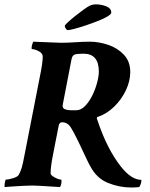

<svg xmlns="http://www.w3.org/2000/svg" viewBox="-33 -833 670 859"><path d="M554.7 5.9Q501 5.9 450.2 -14.6Q399.4 -35.2 371.1 -88.9Q365.2 -98.6 352.5 -125.5Q339.8 -152.3 325.2 -183.6Q310.5 -214.8 296.9 -240.2Q283.2 -265.6 276.4 -272.5Q262.7 -286.1 245.1 -286.1Q232.4 -286.1 229.5 -270.5L203.1 -135.7Q198.2 -110.4 195.8 -90.8Q193.4 -71.3 193.4 -57.6Q193.4 -51.8 202.6 -44.9Q211.9 -38.1 223.1 -33.7Q234.4 -29.3 240.2 -29.3Q242.2 -29.3 242.2 -24.4Q242.2 -5.9 235.4 3.9Q221.7 2.9 196.8 1.5Q171.9 0 147.9 -1.5Q124 -2.9 111.3 -2.9Q95.7 -2.9 69.3 -1.5Q43 0 19.5 1.5Q-3.9 2.9 -11.7 3.9Q-12.7 2.9 -12.7 -2Q-12.7 -8.8 -10.7 -19Q-8.8 -29.3 -6.8 -29.3Q3.9 -29.3 24.9 -35.6Q45.9 -42 50.8 -50.8Q58.6 -63.5 64.5 -84Q70.3 -104.5 75.2 -131.8L149.4 -510.7Q154.3 -536.1 156.2 -553.2Q158.2 -570.3 158.2 -580.1Q158.2 -594.7 140.1 -604Q122.1 -613.3 110.4 -613.3Q108.4 -613.3 108.4 -618.2Q108.4 -625 111.3 -634.8Q114.3 -644.5 116.2 -646.5Q168 -644.5 198.7 -643.1Q229.5 -641.6 240.2 -641.6Q268.6 -641.6 304.2 -644Q339.8 -646.5 368.2 -646.5Q409.2 -646.5 451.2 -632.3Q493.2 -618.2 521.5 -587.9Q549.8 -557.6 549.8 -510.7Q549.8 -470.7 530.3 -429.2Q510.7 -387.7 477.5 -355.5Q444.3 -323.2 403.3 -309.6Q398.4 -307.6 401.4 -299.8Q423.8 -231.4 450.7 -178.7Q477.5 -126 507.8 -87.9Q554.7 -28.3 599.6 -28.3Q599.6 -9.8 589.8 3.9Q583 4.9 574.2 5.4Q565.4 5.9 554.7 5.9ZM308.6 -339.8Q329.1 -339.8 347.7 -358.9Q366.2 -377.9 379.9 -405.8Q393.6 -433.6 401.4 -462.9Q409.2 -492.2 409.2 -512.7Q409.2 -592.8 340.8 -592.8Q328.1 -592.8 316.9 -591.8Q305.7 -590.8 300.8 -588.9Q290 -584 287.1 -568.4L248 -366.2Q248 -365.2 247.6 -363.3Q247.1 -361.3 247.1 -359.4Q247.1 -348.6 257.8 -344.2Q268.6 -339.8 283.2 -339.8Q297.9 -339.8 308.6 -339.8ZM270.5 -698.2Q265.6 -698.2 261.2 -705.1Q256.8 -711.9 256.8 -716.8Q256.8 -720.7 270.5 -733.4Q284.2 -746.1 303.2 -761.2Q322.3 -776.4 339.8 -789.1Q357.4 -801.8 365.2 -805.7Q378.9 -813.5 396.5 -813.5Q419.9 -813.5 442.4 -804.7Q464.8 -795.9 464.8 -776.4Q464.8 -769.5 447.8 -759.3Q430.7 -749 404.3 -738.8Q377.9 -728.5 350.1 -719.2Q322.3 -710 300.3 -704.1Q278.3 -698.2 270.5 -698.2Z"/></svg>

Font: Crimson Text
Style: Bold Italic
Weight: 700
Italic angle: -11°
Designer: Sebastian Kosch
Foundry: Sebastian Kosch
Version: Version 1.100; ttfautohint (v1.8.4)